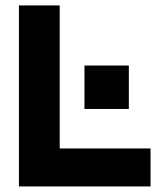

<svg xmlns="http://www.w3.org/2000/svg" viewBox="-20 -670 590 690"><path d="M521 0H48V-650.5H194.5V-136.5H521ZM283.5 -434.5H443V-278.5H283.5Z"/></svg>

Font: Overused Grotesk
Style: Bold
Weight: 710
Version: Version 0.004